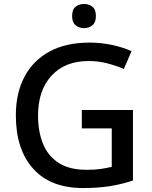

<svg xmlns="http://www.w3.org/2000/svg" viewBox="-20 -939 767 969"><path d="M393 -384H651V-28Q594 -9 534.5 0.5Q475 10 399 10Q235 10 147.5 -87.5Q60 -185 60 -357Q60 -469 103.5 -551.5Q147 -634 230 -679Q313 -724 431 -724Q490 -724 544 -712.5Q598 -701 644 -681L605 -591Q568 -607 522.5 -619Q477 -631 427 -631Q308 -631 240 -557Q172 -483 172 -356Q172 -275 197 -213.5Q222 -152 276 -117Q330 -82 417 -82Q460 -82 489.5 -86.5Q519 -91 544 -97V-291H393ZM405 -919Q429 -919 446.5 -905Q464 -891 464 -858Q464 -826 446.5 -811.5Q429 -797 405 -797Q379 -797 361.5 -811.5Q344 -826 344 -858Q344 -891 361.5 -905Q379 -919 405 -919Z"/></svg>

Font: Noto Sans Myanmar Medium
Style: Regular
Weight: 500
Designer: Monotype Design Team
Foundry: Monotype Imaging Inc.
Version: Version 2.107; ttfautohint (v1.8.4.7-5d5b)